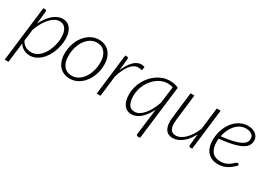

<svg xmlns="http://www.w3.org/2000/svg" viewBox="-13 -1178 2788 2027"><g transform="rotate(30 1381.5 -165.0)"><path d="M25 176 107 -499H128.5Q146 -499 146 -481L130 -324.5Q149.5 -365 173.8 -398.2Q198 -431.5 225.2 -455.2Q252.5 -479 282 -492Q311.5 -505 342 -505Q374.5 -505 399 -492.5Q423.5 -480 440 -457.2Q456.5 -434.5 465 -402Q473.5 -369.5 473.5 -329.5Q473.5 -291 465.5 -251.2Q457.5 -211.5 442.8 -174.2Q428 -137 406.8 -104Q385.5 -71 358.5 -46.5Q331.5 -22 299.2 -7.8Q267 6.5 231 6.5Q190.5 6.5 156.2 -11.5Q122 -29.5 100.5 -64.5L71 176ZM326.5 -466.5Q298 -466.5 269.2 -450.8Q240.5 -435 214 -406Q187.5 -377 164 -336.2Q140.5 -295.5 122.5 -245.5L105 -102.5Q127 -63 159 -47Q191 -31 225.5 -31Q257 -31 284.2 -43.8Q311.5 -56.5 333.8 -78.5Q356 -100.5 373.2 -129.8Q390.5 -159 402.2 -191.5Q414 -224 420.2 -258.2Q426.5 -292.5 426.5 -325Q426.5 -392 401 -429.2Q375.5 -466.5 326.5 -466.5Z M721.5 -31Q765 -31 800.8 -53.8Q836.5 -76.5 862 -114.2Q887.5 -152 901.2 -200.8Q915 -249.5 915 -301Q915 -381 879.5 -424.5Q844 -468 781 -468Q752 -468 726.5 -457.8Q701 -447.5 679.5 -429Q658 -410.5 640.8 -385.2Q623.5 -360 611.8 -330Q600 -300 593.8 -266.5Q587.5 -233 587.5 -198Q587.5 -118.5 622.8 -74.8Q658 -31 721.5 -31ZM717.5 6.5Q677.5 6.5 644.8 -7.5Q612 -21.5 588.8 -48Q565.5 -74.5 552.8 -112.2Q540 -150 540 -198Q540 -258.5 558 -314.2Q576 -370 608.8 -412.5Q641.5 -455 686.5 -480.2Q731.5 -505.5 785.5 -505.5Q825.5 -505.5 858.2 -491.2Q891 -477 914.2 -450.8Q937.5 -424.5 950.2 -386.5Q963 -348.5 963 -301.5Q963 -241 944.8 -185.5Q926.5 -130 894 -87.2Q861.5 -44.5 816.5 -19Q771.5 6.5 717.5 6.5Z M1045.5 0 1105.5 -499H1127Q1144.5 -499 1144.5 -481L1130 -333Q1164 -414.5 1207.8 -458.8Q1251.5 -503 1301 -503Q1321.5 -503 1343 -494.5L1334.5 -450Q1311.5 -458.5 1291.5 -458.5Q1238 -458.5 1195.2 -405.8Q1152.5 -353 1122 -253.5L1092 0Z M1675.5 176H1648.5Q1638.5 176 1634.2 170.5Q1630 165 1630 156Q1630 152 1630.5 149.5L1670 -164Q1651 -125.5 1628.8 -94.2Q1606.5 -63 1581.2 -40.5Q1556 -18 1528.2 -5.8Q1500.5 6.5 1470.5 6.5Q1439 6.5 1415.5 -5.8Q1392 -18 1376.2 -40.5Q1360.5 -63 1352.5 -95Q1344.5 -127 1344.5 -167Q1344.5 -210.5 1355.5 -252.2Q1366.5 -294 1386.8 -331.5Q1407 -369 1435 -400.5Q1463 -432 1496.8 -455Q1530.5 -478 1569 -491Q1607.5 -504 1648.5 -504Q1678.5 -504 1704.5 -498.8Q1730.5 -493.5 1756 -480.5ZM1486 -33Q1514.5 -33 1541.8 -48.8Q1569 -64.5 1594 -93.5Q1619 -122.5 1641 -163Q1663 -203.5 1680.5 -253L1681 -254.5L1707 -458.5Q1677.5 -468.5 1643 -468.5Q1609.5 -468.5 1578 -457.2Q1546.5 -446 1518.8 -426Q1491 -406 1467.8 -378.5Q1444.5 -351 1427.5 -318.2Q1410.5 -285.5 1401.2 -249Q1392 -212.5 1392 -174.5Q1392 -107.5 1414.8 -70.2Q1437.5 -33 1486 -33Z M1949 -497.5 1911.5 -181Q1908.5 -157.5 1908.5 -137.5Q1908.5 -86.5 1927.8 -59.8Q1947 -33 1988.5 -33Q2016 -33 2044 -47Q2072 -61 2098.5 -87.2Q2125 -113.5 2148.5 -150.2Q2172 -187 2190 -233L2222 -497.5H2269L2209 0H2187Q2177.5 0 2173.2 -5Q2169 -10 2169 -18.5L2184 -160Q2163.5 -120.5 2138.8 -89.5Q2114 -58.5 2086.8 -37.2Q2059.5 -16 2030.5 -4.8Q2001.5 6.5 1972.5 6.5Q1917 6.5 1889.2 -30.2Q1861.5 -67 1861.5 -135Q1861.5 -139.5 1861.8 -144.8Q1862 -150 1863.2 -162.8Q1864.5 -175.5 1867 -198Q1869.5 -220.5 1874 -259.2Q1878.5 -298 1885.2 -356Q1892 -414 1902 -497.5Z M2734.5 -402.5Q2734.5 -382 2729 -363.5Q2723.5 -345 2709.5 -328.5Q2695.5 -312 2671.5 -297.2Q2647.5 -282.5 2610 -270.2Q2572.5 -258 2520.5 -248.2Q2468.5 -238.5 2398.5 -231Q2397.5 -220.5 2397 -210.2Q2396.5 -200 2396.5 -190Q2396.5 -115.5 2430.2 -73.5Q2464 -31.5 2532 -31.5Q2558.5 -31.5 2579.8 -37.2Q2601 -43 2617.8 -52Q2634.5 -61 2647.2 -71Q2660 -81 2670 -90Q2680 -99 2687.2 -104.8Q2694.5 -110.5 2700.5 -110.5Q2706.5 -110.5 2711 -105.5L2722 -92.5Q2697.5 -66.5 2674.2 -47.8Q2651 -29 2627.2 -17Q2603.5 -5 2578 0.8Q2552.5 6.5 2523.5 6.5Q2482 6.5 2449.8 -7.2Q2417.5 -21 2395.5 -46.2Q2373.5 -71.5 2362 -107.8Q2350.5 -144 2350.5 -189Q2350.5 -226.5 2358 -264.5Q2365.5 -302.5 2380.2 -337.5Q2395 -372.5 2416.8 -403Q2438.5 -433.5 2466.5 -456Q2494.5 -478.5 2528.5 -491.5Q2562.5 -504.5 2602 -504.5Q2638.5 -504.5 2663.8 -494.2Q2689 -484 2704.8 -468.8Q2720.5 -453.5 2727.5 -435.8Q2734.5 -418 2734.5 -402.5ZM2599.5 -469.5Q2559.5 -469.5 2527.2 -452.5Q2495 -435.5 2470.2 -407.2Q2445.5 -379 2428.8 -341.8Q2412 -304.5 2404 -264Q2467.5 -271 2513.5 -280.2Q2559.5 -289.5 2591.5 -299.8Q2623.5 -310 2643.2 -322Q2663 -334 2674 -346.8Q2685 -359.5 2688.8 -373Q2692.5 -386.5 2692.5 -401Q2692.5 -411.5 2687.8 -423.8Q2683 -436 2672 -446Q2661 -456 2643.2 -462.8Q2625.5 -469.5 2599.5 -469.5Z"/></g></svg>

Font: Lato TR Light
Style: Italic
Weight: 300
Italic angle: -12°
Designer: Lukasz Dziedzic
Foundry: Lukasz Dziedzic
Version: Version 1.104 2013